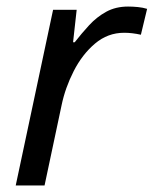

<svg xmlns="http://www.w3.org/2000/svg" viewBox="-20 -566 469 586"><path d="M28 0 142 -536H214L203 -437H208Q229 -464 252 -489Q275 -514 304 -530Q333 -546 371 -546Q385 -546 400.5 -544.5Q416 -543 429 -539L410 -460Q383 -466 359 -466Q309 -466 270 -433Q231 -400 205 -349Q179 -298 168 -245L116 0Z"/></svg>

Font: BC Sans
Style: Italic
Weight: 400
Italic angle: -12°
Designer: Monotype Design Team
Designer: Province of B.C.
Foundry: Monotype Imaging Inc.
Version: Version 2.000;GOOG;noto-source:20170915:90ef993387c0